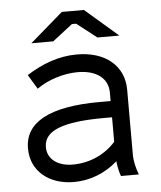

<svg xmlns="http://www.w3.org/2000/svg" viewBox="-52 -759 680 813"><g transform="rotate(-5 288.0 -353.0)"><path d="M475 -593 335 -714H241L101 -593H194L279 -659H297L382 -593ZM230 8C296 8 362 -16 416 -64C418 -41 424 -15 430 0H506C497 -22 488 -57 488 -85V-362C488 -463 410 -529 290 -529H288C211 -529 140 -502 74 -460L111 -399C158 -433 227 -454 284 -454H286C365 -454 414 -417 414 -356V-320H367C155 -320 48 -262 48 -151V-149C48 -56 122 8 230 8ZM231 -66C167 -66 124 -99 124 -148V-150C124 -219 203 -251 382 -251H414V-147C372 -99 307 -66 231 -66Z"/></g></svg>

Font: Fixel Display Regular
Style: Regular
Weight: 400
Designer: AlfaBravo + MacPaw
Foundry: Kyrylo Tkachov, Marchela Mozhyna, Serhii Makarenko, Maria Weinstein, Zakhar Kryvoshyya
Version: Version 1.211